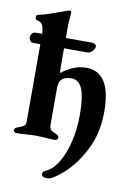

<svg xmlns="http://www.w3.org/2000/svg" viewBox="-99 -767 730 1046"><g transform="rotate(10 266.0 -244.5)"><path d="M206 200Q206 189 211 184.5Q216 180 229 174Q265 156 293.5 106.5Q322 57 337.5 -11Q353 -79 353 -153Q353 -257 333 -300Q313 -343 275 -343Q241 -343 224 -329Q205 -313 205 -281V-72Q206 -54 214.5 -45.5Q223 -37 239 -32Q259 -24 259 -12Q259 -5 254 -1Q249 3 241 3Q212 3 185 0Q153 -2 137 -2Q121 -2 89 0Q62 3 33 3Q24 3 18.5 -0.5Q13 -4 13 -11Q13 -24 36 -31Q58 -39 66 -45Q74 -51 74 -70V-497H33Q23 -497 17 -505.5Q11 -514 11 -525Q11 -537 19 -545.5Q27 -554 39 -554H74Q73 -585 64.5 -601.5Q56 -618 35 -622Q24 -624 24 -637Q24 -650 34 -652Q60 -657 98 -670Q136 -683 166 -694L188 -702Q196 -705 200 -705Q210 -705 210 -693L208 -672Q205 -633 205 -630V-554H353Q361 -554 367.5 -548.5Q374 -543 374 -536Q374 -523 361 -510Q348 -497 333 -497H205V-390Q205 -365 210 -361Q224 -377 263.5 -395.5Q303 -414 343 -414Q481 -414 481 -195Q481 -74 433 18.5Q385 111 325 163.5Q265 216 240 216Q206 216 206 200Z"/></g></svg>

Font: EB Garamond
Style: Bold
Weight: 700
Designer: Georg Duffner and Octavio Pardo
Foundry: Georg Duffner
Version: Version 1.000; ttfautohint (v1.6)